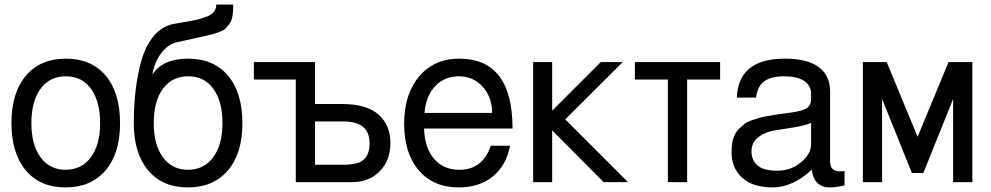

<svg xmlns="http://www.w3.org/2000/svg" viewBox="-20 -795 4324 838"><path d="M417 -257.5Q417 -352 377.5 -407Q338 -462 267.5 -462Q197 -462 157 -407.5Q117 -353 117 -258Q117 -163 157 -108.5Q197 -54 266.5 -54Q336 -54 376.5 -108.5Q417 -163 417 -257.5ZM30 -258Q30 -390 93 -464.5Q156 -539 267.5 -539Q379 -539 441.5 -464.5Q504 -390 504 -257.5Q504 -125 440.5 -51Q377 23 266 23Q155 23 92.5 -51.5Q30 -126 30 -258Z M951 -257.5Q951 -352 911.5 -407Q872 -462 801.5 -462Q731 -462 691 -407.5Q651 -353 651 -258Q651 -163 691 -108.5Q731 -54 800.5 -54Q870 -54 910.5 -108.5Q951 -163 951 -257.5ZM645 -469Q689 -539 801 -539Q913 -539 975.5 -464.5Q1038 -390 1038 -257.5Q1038 -125 974.5 -51Q911 23 800 23Q689 23 626.5 -51.5Q564 -126 564 -258Q564 -413 597 -530Q615 -594 650 -636.5Q685 -679 735 -690Q749 -693 780.5 -698Q812 -703 832.5 -707.5Q853 -712 876 -720Q924 -736 924 -775H998Q998 -715 984.5 -695.5Q971 -676 961.5 -668Q952 -660 927.5 -652Q903 -644 884 -640Q789 -619 750.5 -610Q712 -601 683 -562Q654 -523 645 -469Z M1355 -76H1479Q1545 -76 1569 -99.5Q1593 -123 1593 -170Q1593 -265 1479 -265H1355ZM1271 0V-448H1088V-524H1355V-341H1473Q1580 -341 1632 -295Q1684 -249 1684 -171.5Q1684 -94 1637 -47Q1590 0 1517 0Z M1833 -302H2128Q2128 -370 2087 -416Q2046 -462 1983 -462Q1920 -462 1879 -418.5Q1838 -375 1833 -302ZM2217 -234H1831Q1833 -152 1873.5 -103Q1914 -54 1985 -54Q2087 -54 2122 -159H2206Q2190 -73 2131 -25Q2072 23 1982 23Q1872 23 1808 -51.5Q1744 -126 1744 -255Q1744 -384 1809.5 -461.5Q1875 -539 1984 -539Q2217 -539 2217 -234Z M2390 -524V-312L2602 -524H2698L2447 -274L2721 0H2615L2390 -226V0H2307V-524Z M2751 -524H3123V-448H2979V0H2895V-448H2751Z M3520 -165V-259Q3495 -247 3444.5 -239Q3394 -231 3357 -225Q3320 -219 3290 -196.5Q3260 -174 3260 -134Q3260 -94 3287 -72Q3314 -50 3373 -50Q3432 -50 3476 -86.5Q3520 -123 3520 -165ZM3196 -369Q3202 -539 3406 -539Q3503 -539 3553 -502.5Q3603 -466 3603 -396V-88Q3603 -47 3648 -47Q3657 -47 3666 -49V14Q3631 23 3600 23Q3569 23 3548.5 4.5Q3528 -14 3523 -54Q3439 23 3352.5 23Q3266 23 3219.5 -19Q3173 -61 3173 -132Q3173 -204 3207 -234Q3221 -247 3230.5 -255Q3240 -263 3262.5 -270.5Q3285 -278 3297 -281.5Q3309 -285 3339 -290Q3373 -296 3427.5 -303Q3482 -310 3501 -323Q3520 -336 3520 -362V-384Q3520 -422 3489.5 -442Q3459 -462 3402 -462Q3345 -462 3315 -439.5Q3285 -417 3280 -369Z M3746 -524H3850L3985 -198L4120 -524H4224V0H4140V-363L4010 -40H3960L3830 -363V0H3746Z"/></svg>

Font: Autonym
Style: Regular
Weight: 500
Version: Version 1.0.20131126